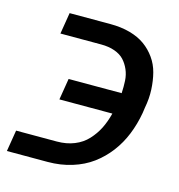

<svg xmlns="http://www.w3.org/2000/svg" viewBox="-99 -603 633 679"><g transform="rotate(15 217.5 -264.0)"><path d="M-1.4 -78.1H147.7Q183.2 -78.1 211.6 -89.7Q240.1 -101.2 259.4 -122.2Q278.8 -143.1 291.4 -168.1Q304 -193.2 311.8 -224.4H117.9L130.7 -302.6H324.9Q326.3 -326.3 325.1 -348Q323.9 -369.7 315.7 -388.5Q307.5 -407.3 294.7 -421Q282 -434.7 260.3 -442.5Q238.6 -450.3 210.2 -450.3H61.1L73.9 -528.4H223Q262.8 -528.4 295.3 -519.4Q327.8 -510.3 350.7 -493.8Q373.6 -477.3 390.1 -454Q406.6 -430.8 413.9 -402.5Q421.2 -374.3 422.8 -341.8Q424.4 -309.3 417.6 -274.1L414.8 -254.3Q407.3 -211.6 392 -173.8Q376.8 -136 352.5 -104Q328.1 -72.1 296.7 -49Q265.3 -25.9 223.9 -13Q182.5 0 134.9 0H-14.2Z"/></g></svg>

Font: Karasuma Gothic
Style: Italic
Weight: 400
Italic angle: -9.39999°
Designer: Rasmus Andersson / Ryoko Nishizuka
Foundry: Genbu
Version: Version 1.00